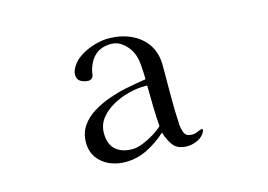

<svg xmlns="http://www.w3.org/2000/svg" viewBox="-77 -683 1154 826"><g transform="rotate(-15 500.0 -270.0)"><path d="M572 -117Q568 -162 567.5 -207.5Q567 -253 566 -299H551Q520 -299 482.5 -289.5Q445 -280 411 -261Q377 -242 355 -214Q333 -186 333 -148Q333 -100 360 -75.5Q387 -51 434 -51Q456 -51 482 -61.5Q508 -72 532.5 -87Q557 -102 572 -117ZM748 -53Q748 -49 747 -47Q737 -25 713.5 -13.5Q690 -2 666 -2Q624 -2 605 -26Q586 -50 575 -87Q537 -52 490.5 -28.5Q444 -5 391 -5Q354 -5 321 -19.5Q288 -34 268 -62Q248 -90 248 -130Q248 -172 269.5 -203Q291 -234 325.5 -255Q360 -276 398.5 -289.5Q437 -303 471 -310Q494 -315 518 -319Q542 -323 566 -327Q566 -355 563 -392Q560 -429 547 -453Q535 -476 512.5 -494Q490 -512 463 -512Q417 -512 390.5 -488Q364 -464 353 -420Q352 -415 351.5 -409.5Q351 -404 349 -399Q348 -393 341.5 -388.5Q335 -384 329 -384Q310 -384 294 -393Q278 -402 278 -423Q278 -435 282 -444Q295 -475 324.5 -495.5Q354 -516 390 -527Q426 -538 456 -538Q510 -538 555 -518Q600 -498 626.5 -459.5Q653 -421 653 -363Q653 -298 652.5 -232Q652 -166 656 -100Q658 -78 665.5 -61.5Q673 -45 699 -45Q711 -45 726 -51.5Q741 -58 745 -58Q748 -58 748 -53Z"/></g></svg>

Font: Kaisei HarunoUmi
Style: Regular
Weight: 400
Designer: Font-Kai, 金井和夫
Foundry: KAZUO KANAI
Version: Version 5.003